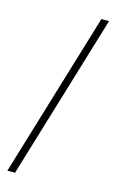

<svg xmlns="http://www.w3.org/2000/svg" viewBox="-123 -792 543 897"><g transform="rotate(15 149.0 -344.0)"><path d="M10 55 251 -743H288L47 55Z"/></g></svg>

Font: Saira Thin SemiCondensed
Style: Regular
Weight: 100
Width: 4
Version: Version 1.101